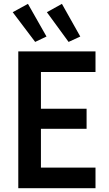

<svg xmlns="http://www.w3.org/2000/svg" viewBox="-20 -990 574 1010"><path d="M76.2 -719.7H482.4V-611.3H195.3V-418H435.5V-312.5H195.3V-108.4H482.4V0H76.2ZM46.9 -925.8 127 -969.7 224.6 -797.9 165 -769.5ZM226.6 -925.8 305.7 -969.7 402.3 -797.9 340.8 -769.5Z"/></svg>

Font: Reddit Sans Fudge SemiBold
Style: Regular
Weight: 600
Designer: Stephen Hutchings
Foundry: Reddit
Version: Version 1.011